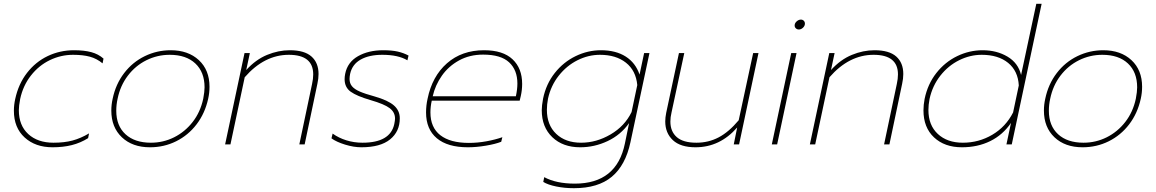

<svg xmlns="http://www.w3.org/2000/svg" viewBox="-20 -759 6074 1009"><path d="M53 -177Q53 -208 60 -239Q77 -318 122 -376Q167 -434 231 -464.5Q295 -495 369 -495Q422 -495 459.5 -485Q497 -475 524 -451L519 -426Q489 -451 452.5 -461Q416 -471 364 -471Q300 -471 242 -443Q184 -415 142.5 -362Q101 -309 86 -239Q79 -202 79 -180Q79 -100 128.5 -54.5Q178 -9 261 -9Q318 -9 361 -20.5Q404 -32 448 -58L443 -33Q403 -8 357.5 3.5Q312 15 256 15Q166 15 109.5 -36.5Q53 -88 53 -177Z M565 -178Q565 -209 572 -240Q588 -317 632.5 -375Q677 -433 741 -464Q805 -495 877 -495Q969 -495 1025 -443Q1081 -391 1081 -303Q1081 -271 1074 -240Q1057 -163 1013 -105.5Q969 -48 905.5 -16.5Q842 15 768 15Q676 15 620.5 -37.5Q565 -90 565 -178ZM1048 -240Q1055 -277 1055 -300Q1055 -380 1006.5 -425.5Q958 -471 872 -471Q807 -471 749.5 -442.5Q692 -414 652 -361.5Q612 -309 598 -240Q591 -209 591 -177Q591 -98 639.5 -53.5Q688 -9 773 -9Q838 -9 895 -37.5Q952 -66 992.5 -118Q1033 -170 1048 -240Z M1265 -480H1293L1274 -391Q1324 -446 1383.5 -470.5Q1443 -495 1503 -495Q1580 -495 1617 -462Q1654 -429 1654 -370Q1654 -346 1648 -319L1581 0H1553L1620 -318Q1626 -345 1626 -368Q1626 -471 1498 -471Q1369 -471 1266 -353L1191 0H1163Z M1722 -32 1728 -57Q1760 -34 1800.5 -21.5Q1841 -9 1885 -9Q2031 -9 2052 -107Q2056 -127 2056 -136Q2056 -169 2028 -190.5Q2000 -212 1927 -233Q1855 -254 1823 -277Q1791 -300 1791 -343Q1791 -356 1794 -371Q1806 -432 1861 -463.5Q1916 -495 1994 -495Q2039 -495 2070 -488Q2101 -481 2127 -467L2121 -442Q2073 -471 1989 -471Q1920 -471 1875.5 -446Q1831 -421 1820 -371Q1817 -356 1817 -344Q1817 -321 1830 -305.5Q1843 -290 1870.5 -278Q1898 -266 1949 -252Q2019 -232 2050 -205Q2081 -178 2081 -137Q2081 -68 2030 -26.5Q1979 15 1879 15Q1839 15 1793.5 1Q1748 -13 1722 -32Z M2219 -168Q2219 -205 2227 -240Q2251 -358 2329 -426.5Q2407 -495 2524 -495Q2623 -495 2673.5 -447.5Q2724 -400 2724 -318Q2724 -286 2717 -255L2711 -230H2249Q2242 -199 2242 -168Q2242 -89 2294 -48.5Q2346 -8 2444 -8Q2490 -8 2536.5 -16.5Q2583 -25 2620 -38L2614 -14Q2584 -2 2533.5 6.5Q2483 15 2439 15Q2332 15 2275.5 -32.5Q2219 -80 2219 -168ZM2691 -253Q2699 -290 2699 -320Q2699 -391 2655.5 -431.5Q2612 -472 2519 -472Q2448 -472 2392.5 -441.5Q2337 -411 2302 -361Q2267 -311 2254 -253Z M2835 197 2840 172Q2903 206 3001 206Q3221 206 3264 -5L3286 -112Q3242 -50 3173 -17.5Q3104 15 3029 15Q2938 15 2882.5 -38Q2827 -91 2827 -180Q2827 -203 2834 -241Q2850 -318 2895.5 -375.5Q2941 -433 3005 -464Q3069 -495 3138 -495Q3216 -495 3268 -462Q3320 -429 3341 -367L3365 -480H3393L3293 -11Q3267 110 3195 170Q3123 230 2996 230Q2947 230 2903 221Q2859 212 2835 197ZM3299 -170 3329 -312Q3322 -388 3269.5 -429.5Q3217 -471 3133 -471Q3072 -471 3015 -442.5Q2958 -414 2916.5 -361.5Q2875 -309 2860 -241Q2854 -210 2854 -182Q2854 -102 2903 -55.5Q2952 -9 3034 -9Q3114 -9 3188.5 -52.5Q3263 -96 3299 -170Z M3476 -121Q3476 -141 3481 -166L3548 -480H3576L3509 -168Q3503 -143 3503 -120Q3503 -68 3536.5 -38.5Q3570 -9 3640 -9Q3703 -9 3756.5 -37Q3810 -65 3862 -127L3938 -480H3966L3864 0H3836L3854 -89Q3763 15 3635 15Q3556 15 3516 -22.5Q3476 -60 3476 -121Z M4156 -625Q4156 -637 4166.5 -646.5Q4177 -656 4189 -656Q4198 -656 4204 -650Q4210 -644 4210 -635Q4210 -623 4200 -613.5Q4190 -604 4178 -604Q4169 -604 4162.5 -610Q4156 -616 4156 -625ZM4138 -480H4166L4064 0H4036Z M4338 -480H4366L4347 -391Q4397 -446 4456.5 -470.5Q4516 -495 4576 -495Q4653 -495 4690 -462Q4727 -429 4727 -370Q4727 -346 4721 -319L4654 0H4626L4693 -318Q4699 -345 4699 -368Q4699 -471 4571 -471Q4442 -471 4339 -353L4264 0H4236Z M4833 -179Q4833 -208 4839 -239Q4855 -317 4900.5 -375Q4946 -433 5010 -464Q5074 -495 5144 -495Q5218 -495 5274.5 -461.5Q5331 -428 5346 -365L5426 -739H5454L5297 0H5269L5293 -113Q5250 -50 5184 -17.5Q5118 15 5035 15Q4944 15 4888.5 -37Q4833 -89 4833 -179ZM5304 -168 5334 -310Q5330 -386 5278 -428.5Q5226 -471 5139 -471Q5078 -471 5020.5 -442.5Q4963 -414 4921.5 -361Q4880 -308 4865 -239Q4859 -208 4859 -181Q4859 -101 4908.5 -55Q4958 -9 5040 -9Q5124 -9 5195 -51Q5266 -93 5304 -168Z M5466 -178Q5466 -209 5473 -240Q5489 -317 5533.5 -375Q5578 -433 5642 -464Q5706 -495 5778 -495Q5870 -495 5926 -443Q5982 -391 5982 -303Q5982 -271 5975 -240Q5958 -163 5914 -105.5Q5870 -48 5806.5 -16.5Q5743 15 5669 15Q5577 15 5521.5 -37.5Q5466 -90 5466 -178ZM5949 -240Q5956 -277 5956 -300Q5956 -380 5907.5 -425.5Q5859 -471 5773 -471Q5708 -471 5650.5 -442.5Q5593 -414 5553 -361.5Q5513 -309 5499 -240Q5492 -209 5492 -177Q5492 -98 5540.5 -53.5Q5589 -9 5674 -9Q5739 -9 5796 -37.5Q5853 -66 5893.5 -118Q5934 -170 5949 -240Z"/></svg>

Font: Prompt Thin
Style: Italic
Weight: 250
Italic angle: -12°
Designer: Katatrad Team
Foundry: CadsonDemak
Version: Version 1.001